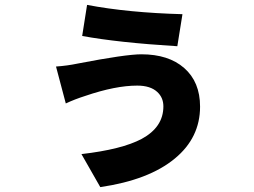

<svg xmlns="http://www.w3.org/2000/svg" viewBox="-20 -686 1040 785"><path d="M623 -310Q595 -336 541 -336Q452 -336 329 -294Q285 -280 249 -263L209 -414Q254 -417 297 -426Q494 -464 558 -464Q669 -464 733 -408Q798 -351 798 -250Q798 -123 695 -38Q589 50 390 79L313 -56Q478 -75 559 -118Q648 -166 648 -251Q648 -287 623 -310ZM336 -666Q504 -634 726 -628L705 -497Q461 -512 316 -539Z"/></svg>

Font: Source Han Sans CN Heavy
Style: Bold
Weight: 900
Designer: Ryoko NISHIZUKA (kana & ideographs); Paul D. Hunt (Latin, Greek & Cyrillic); Wenlong ZHANG (bopomofo); Sandoll Communica
Foundry: Adobe Systems Incorporated
Version: Version 1.000;PS 1;hotconv 1.0.78;makeotf.lib2.5.61930